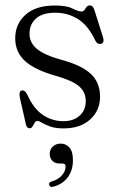

<svg xmlns="http://www.w3.org/2000/svg" viewBox="-20 -480 448 732"><path d="M221.5 -18Q260.5 -18 283.8 -39.2Q307 -60.5 307 -94Q307 -129.5 280.8 -151.5Q254.5 -173.5 192.5 -191Q112.5 -213.5 75.2 -247.5Q38 -281.5 38 -334Q38 -388.5 77.2 -423.8Q116.5 -459 189 -459Q233.5 -459 256.5 -447.5Q279.5 -436 290.5 -436Q300 -436 306 -447.8Q312 -459.5 322.5 -459.5Q334 -459.5 339.5 -443L372 -340.5Q379.5 -318 366.5 -313.5Q352.5 -308.5 343.5 -325Q316 -383.5 277 -407.5Q238 -431.5 191 -431.5Q141.5 -431.5 117 -409.2Q92.5 -387 92.5 -351.5Q92.5 -317 120.8 -293.5Q149 -270 214 -252Q289.5 -232 325.5 -199Q361.5 -166 361.5 -111Q361.5 -59 324 -24.8Q286.5 9.5 222.5 9.5Q191.5 9.5 171.8 2.5Q152 -4.5 140.5 -11.8Q129 -19 122.5 -19Q116.5 -19 112.2 -12Q108 -5 104 2Q100 9 93.5 9Q82 9 79 -5L56.5 -104Q50.5 -131 61.5 -134.5Q74 -139 84.5 -118.5Q108 -65.5 143.5 -41.8Q179 -18 221.5 -18ZM208 143.5Q189.5 143.5 179.5 133Q169.5 122.5 169.5 107Q169.5 89.5 181.5 78.5Q193.5 67.5 211.5 67.5Q231.5 67.5 244.8 82.5Q258 97.5 258 130.5Q258 169.5 238.5 195.8Q219 222 184 231.5Q171 235.5 167.5 225.5Q164.5 215.5 177 212Q203 204 216.5 188Q230 172 230 155Q230 143.5 219 143.5Z"/></svg>

Font: Fraunces 72pt Soft Light
Style: Regular
Weight: 300
Version: Version 1.000;[b76b70a41]